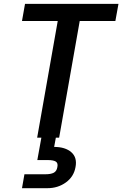

<svg xmlns="http://www.w3.org/2000/svg" viewBox="-20 -715 635 997"><path d="M94.2 -606 109.9 -694.8H595.2L579.1 -606H394L287.1 0H270L261.2 47.9Q318.8 47.9 350.3 75.4Q381.8 103 372.1 152.8Q363.3 202.6 322 232.4Q280.8 262.2 226.1 262.2H94.2L106.9 189.9H215.8Q244.1 189.9 259.3 181.9Q274.4 173.8 277.8 152.8Q282.2 131.8 269.8 124Q257.3 116.2 229 116.2H173.8L194.8 0H172.9L279.8 -606Z"/></svg>

Font: Poppins Medium
Style: Italic
Weight: 500
Italic angle: -10°
Designer: Ninad Kale (Devanagari), Jonny Pinhorn (Latin)
Foundry: Indian Type Foundry
Version: Version 3.200;PS 1.000;hotconv 16.6.54;makeotf.lib2.5.65590